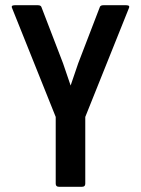

<svg xmlns="http://www.w3.org/2000/svg" viewBox="-20 -664 540 734"><path d="M306 38Q306 50 294 50H205Q193 50 193 38V-217L27 -631Q20 -644 36 -644H125Q135 -644 138 -638L221 -422L250 -337L279 -422L362 -638Q365 -644 375 -644H463Q479 -644 472 -631L306 -217Z"/></svg>

Font: NanumGothicCoding
Style: Bold
Weight: 700
Monospace: yes
Designer: Kwon Bruce; Nicolas Noh; Sung-woo Choi; Go-un Cha; Soo-hyun Park;
Foundry: NHN Corporation
Version: Version 2.000;PS 1;hotconv 1.0.49;makeotf.lib2.0.14853